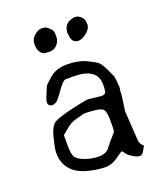

<svg xmlns="http://www.w3.org/2000/svg" viewBox="-116 -670 628 750"><g transform="rotate(-20 197.5 -295.0)"><path d="M186.5 -568.8Q189 -564 189 -549.8Q189 -549.8 189 -544.9Q189 -526.4 176.5 -512.5Q164.1 -498.5 144.5 -498.5Q125 -498.5 117.9 -502Q110.8 -505.4 104.7 -516.4Q98.6 -527.3 98.6 -547.1Q98.6 -566.9 115 -581.1Q131.3 -595.2 147 -595.2Q162.6 -595.2 173.6 -585Q184.6 -574.7 186.5 -568.8ZM267.1 -500Q235.8 -500 235.8 -539.1Q235.8 -540 234.4 -539.6Q234.4 -577.6 264.2 -587.9Q276.9 -592.3 282.7 -592.3Q282.7 -592.3 284.2 -591.8Q290.5 -591.8 296.9 -588.9Q318.8 -577.1 318.8 -555.2Q318.8 -554.2 319.3 -554.2Q319.3 -553.2 319.3 -552.7Q319.3 -552.2 319.3 -551.5Q319.3 -550.8 319.3 -550Q319.3 -549.3 319.3 -548.6Q319.3 -547.9 319.3 -546.9Q319.3 -532.2 301.8 -517.1Q282.7 -501 267.1 -500ZM296.9 -306.6Q296.9 -376 199.2 -376Q199.2 -376 167 -376Q155.3 -376 134.3 -345.7Q113.3 -315.4 104 -307.1Q94.7 -298.8 83 -298.8Q73.2 -298.8 68.4 -306.6Q66.4 -309.6 66.4 -314.5Q66.4 -322.3 70.3 -333Q86.9 -374 88.9 -377.9Q89.8 -379.9 117.2 -404.3Q144.5 -428.7 190.9 -428.7Q237.3 -428.7 270 -413.1Q302.7 -397.5 312 -388.7Q321.3 -379.9 334.5 -352.1Q347.7 -324.2 348.6 -321.3Q349.6 -318.4 351.6 -300.8Q353.5 -277.3 353.5 -273.4Q352.5 -268.6 351.6 -263.7Q351.6 -247.1 346.7 -213.9Q341.8 -183.6 341.8 -177.7Q341.8 -176.8 341.8 -175.8L349.6 -54.7Q350.6 -42 361.3 -31.2L365.2 -28.3L355.5 -10.7Q347.7 4.9 336.9 4.9Q336.9 4.9 335.9 4.9Q326.2 4.9 308.6 -5.4Q291 -15.6 284.2 -27.3Q279.3 -35.2 275.4 -36.1Q271.5 -35.2 269.5 -33.2Q261.7 -27.3 240.7 -13.7Q219.7 0 195.3 0Q170.9 0 133.8 -7.8Q48.8 -26.4 35.2 -93.8Q33.2 -104.5 33.2 -120.1Q33.2 -135.7 44.4 -179.7Q55.7 -223.6 74.2 -234.4Q92.8 -245.1 149.9 -258.8Q207 -272.5 222.7 -272.5L274.4 -266.6Q286.1 -266.6 291.5 -271Q296.9 -275.4 296.9 -306.6ZM107.4 -191.4 85 -172.9V-129.9Q85 -92.8 94.2 -80.1Q103.5 -67.4 130.4 -57.6Q157.2 -47.9 187 -47.9Q216.8 -47.9 231.9 -68.8Q247.1 -89.8 260.3 -103Q273.4 -116.2 274.4 -122.6Q275.4 -128.9 275.4 -160.6Q275.4 -192.4 270 -206.1Q264.6 -219.7 234.9 -222.7Q205.1 -225.6 195.3 -225.6Q185.5 -225.6 180.2 -223.6Q174.8 -221.7 151.4 -215.8Q127.9 -210 107.4 -191.4Z"/></g></svg>

Font: Drukaatie burti
Style: Light
Weight: 300
Version: Version 0.14